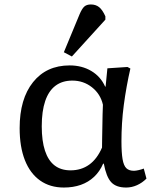

<svg xmlns="http://www.w3.org/2000/svg" viewBox="-20 -826 709 860"><path d="M266 14Q204 14 159.5 -17.5Q115 -49 91.5 -108.5Q68 -168 68 -252Q68 -383 128 -458Q188 -533 292 -533Q347 -533 389 -508Q431 -483 451 -438H453L461 -520L551 -526L564 -519Q555 -480 547.5 -438.5Q540 -397 534.5 -355.5Q529 -314 526.5 -273Q524 -232 524 -194Q524 -142 529 -113Q534 -84 546 -72.5Q558 -61 580 -61Q588 -61 601 -64Q614 -67 624 -71L636 -26Q617 -7 593.5 3.5Q570 14 545 14Q500 14 478 -10Q456 -34 445 -93H442Q427 -58 401.5 -34Q376 -10 342 2Q308 14 266 14ZM296 -63Q344 -63 379.5 -88.5Q415 -114 437 -165Q437 -180 437.5 -205Q438 -230 438.5 -259Q439 -288 439.5 -314Q440 -340 441 -357Q430 -405 392 -435Q354 -465 304 -465Q259 -465 228.5 -442Q198 -419 182.5 -373.5Q167 -328 167 -260Q167 -195 181.5 -151Q196 -107 224.5 -85Q253 -63 296 -63ZM302 -573 266 -592 336 -761Q347 -787 357.5 -796.5Q368 -806 387 -806Q409 -806 424 -794Q439 -782 452 -753V-738Z"/></svg>

Font: Literata Variable Black
Style: Regular
Weight: 900
Designer: Latin by Veronika Burian and Jose Scaglione. Greek by Irene Vlachou. Cyrillic by Vera Evstafieva.
Foundry: TypeTogether
Version: Version 3.021